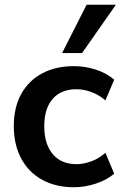

<svg xmlns="http://www.w3.org/2000/svg" viewBox="-20 -777 512 807"><path d="M291 10Q214 10 157 -21.5Q100 -53 69 -111Q38 -169 38 -247Q38 -325 69 -381.5Q100 -438 157 -468.5Q214 -499 291 -499Q338 -499 384 -484Q430 -469 460 -442L423 -355Q397 -378 364.5 -390Q332 -402 302 -402Q237 -402 201.5 -361.5Q166 -321 166 -246Q166 -172 201.5 -129.5Q237 -87 302 -87Q331 -87 364 -99Q397 -111 423 -135L460 -47Q430 -21 383.5 -5.5Q337 10 291 10ZM241 -554 344 -757H467L325 -554Z"/></svg>

Font: NunitoSans3
Style: Bold
Weight: 700
Designer: Vernon Adams
Foundry: Vernon Adams
Version: Version 3.101;gftools[0.9.27]